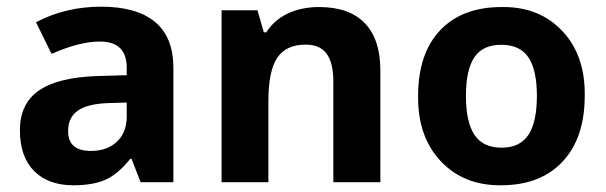

<svg xmlns="http://www.w3.org/2000/svg" viewBox="-20 -539 1792 568"><path d="M492.9 0H395.9L369.1 -69.3H365.5Q330.1 -24.8 293.2 -7.8Q256.3 9.1 196.7 9.1Q122.9 9.1 80.9 -33.1Q38.9 -75.3 38.9 -153.7Q38.9 -232.1 94.8 -271Q150.7 -309.9 266.4 -314L354.9 -316.5V-338.7Q354.9 -416.1 275.5 -416.1Q215.4 -416.1 132.5 -379.7L86.5 -473.2Q173.9 -519.2 279.3 -519.2Q384.7 -519.2 438.8 -474Q492.9 -428.7 492.9 -338.7ZM354.9 -193.6V-235.6L301.3 -234.1Q240.1 -232.1 210.8 -212.1Q181.5 -192.1 181.5 -151.2Q181.5 -92.5 248.7 -92.5Q297.3 -92.5 326.1 -120.1Q354.9 -147.6 354.9 -193.6Z M1105.2 -331.6V0H966.1V-297.3Q966.1 -352.9 946.4 -379.9Q926.7 -407 884.2 -407Q826.6 -407 800.3 -368.3Q774 -329.6 774 -239.1V0H635.5V-508.6H741.7L760.4 -443.4H767.9Q790.7 -479.8 831.4 -499Q872.1 -518.2 924.2 -518.2Q1013.1 -518.2 1059.2 -470.4Q1105.2 -422.6 1105.2 -331.6Z M1543.2 -369.3Q1518.2 -406.5 1463.1 -406.5Q1408 -406.5 1383.2 -369.3Q1358.4 -332.2 1358.4 -255.1Q1358.4 -178 1383.7 -140Q1409 -102.1 1463.6 -102.1Q1518.2 -102.1 1543.2 -140Q1568.3 -178 1568.3 -255.1Q1568.3 -332.2 1543.2 -369.3ZM1464.6 -518.2Q1575.3 -519.7 1643.6 -447.2Q1711.8 -374.6 1709.8 -255.3Q1709.8 -130.9 1644.3 -60.9Q1578.9 9.1 1462.1 9.1Q1351.4 10.1 1283.4 -62.7Q1215.4 -135.5 1216.9 -255.3Q1216.9 -379.7 1281.6 -448.9Q1346.8 -518.2 1464.6 -518.2Z"/></svg>

Font: Khula
Style: Bold
Weight: 700
Designer: Erin McLaughlin, Steve Matteson
Version: Version 1.000;PS 1.0;hotconv 1.0.72;makeotf.lib2.5.5900; ttf